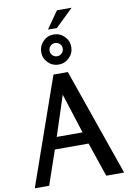

<svg xmlns="http://www.w3.org/2000/svg" viewBox="-118 -1220 868 1289"><g transform="rotate(-10 315.5 -575.5)"><path d="M365 -730 620 0H498L419 -233H189L109 0H11L267 -730ZM305 -586 216 -314H392ZM365 -1151H465L344 -1034H283ZM314 -995Q357 -995 387 -965Q417 -935 417 -892Q417 -850 386.5 -820Q356 -790 314 -790Q272 -790 242 -820Q212 -850 212 -892Q212 -934 242 -964.5Q272 -995 314 -995ZM314 -937Q295 -937 282 -924Q269 -911 269 -892Q269 -873 282 -860Q295 -847 314 -847Q332 -847 345.5 -860Q359 -873 359 -892Q359 -911 345.5 -924Q332 -937 314 -937Z"/></g></svg>

Font: Rosario SemiBold
Style: Regular
Weight: 600
Designer: Hector Gatti
Foundry: Omnibus Type
Version: Version 1.101; ttfautohint (v1.8.1.43-b0c9)